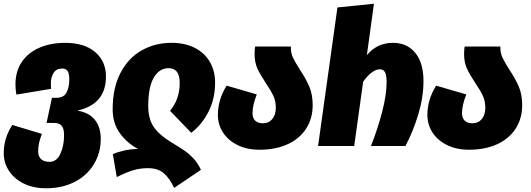

<svg xmlns="http://www.w3.org/2000/svg" viewBox="-49 -784 2850 1031"><path d="M492 -39Q492 38 454.5 99Q417 160 350.5 193.5Q284 227 199 227Q130 227 78.5 201.5Q27 176 -1 133Q-29 90 -29 39Q-29 -42 17 -113L176 -65Q166 -39 161 -17.5Q156 4 156 29Q156 56 171.5 70.5Q187 85 217 85Q255 85 275 42Q295 -1 295 -58Q295 -94 282 -109Q269 -124 239 -124H201L230 -259H256Q292 -259 307.5 -286Q323 -313 323 -358Q323 -389 314 -402.5Q305 -416 285 -416Q253 -416 238.5 -392Q224 -368 224 -336L225 -307L39 -276Q34 -304 34 -330Q34 -402 69 -452.5Q104 -503 164.5 -528.5Q225 -554 301 -554Q404 -554 462 -504.5Q520 -455 520 -373Q520 -224 366 -190Q429 -180 460.5 -140.5Q492 -101 492 -39Z M746 119Q701 119 662 131.5Q623 144 578 167L557 44Q580 33 617 24.5Q654 16 693 16Q636 -13 596 -67Q556 -121 556 -197Q556 -311 597.5 -391.5Q639 -472 711 -513Q783 -554 872 -554Q944 -554 997 -527Q1050 -500 1078 -451.5Q1106 -403 1106 -340Q1106 -254 1070.5 -184Q1035 -114 978 -71L864 -189Q916 -251 916 -339Q916 -418 856 -418Q807 -418 777 -367.5Q747 -317 747 -215Q747 -144 777.5 -101Q808 -58 869 -21Q922 11 945.5 27.5Q969 44 991 68Q1013 92 1030 128L886 225Q864 176 832 147.5Q800 119 746 119Z M1345 20H1344Q1277 20 1226.5 -5Q1176 -30 1148.5 -72.5Q1121 -115 1121 -167Q1121 -249 1168 -324L1330 -277Q1307 -220 1307 -176Q1307 -150 1321.5 -136Q1336 -122 1363 -122Q1394 -122 1413 -144.5Q1432 -167 1432 -206Q1432 -241 1419 -269Q1406 -297 1379 -337Q1349 -382 1333.5 -415.5Q1318 -449 1318 -495Q1318 -515 1321 -534H1513V-525Q1513 -498 1524.5 -474Q1536 -450 1560 -412Q1594 -361 1612 -318.5Q1630 -276 1630 -219Q1630 -148 1595 -93.5Q1560 -39 1495.5 -9.5Q1431 20 1345 20Z M2225 -349Q2225 -263 2197.5 -171Q2170 -79 2128 0H1943Q1979 -91 2003 -183Q2027 -275 2027 -344Q2027 -380 2018.5 -396Q2010 -412 1991 -412Q1971 -412 1948 -395.5Q1925 -379 1901 -345L1853 0H1659L1763 -744L1959 -764L1921 -488Q1976 -554 2061 -554Q2137 -554 2181 -500Q2225 -446 2225 -349Z M2470 20H2469Q2402 20 2351.5 -5Q2301 -30 2273.5 -72.5Q2246 -115 2246 -167Q2246 -249 2293 -324L2455 -277Q2432 -220 2432 -176Q2432 -150 2446.5 -136Q2461 -122 2488 -122Q2519 -122 2538 -144.5Q2557 -167 2557 -206Q2557 -241 2544 -269Q2531 -297 2504 -337Q2474 -382 2458.5 -415.5Q2443 -449 2443 -495Q2443 -515 2446 -534H2638V-525Q2638 -498 2649.5 -474Q2661 -450 2685 -412Q2719 -361 2737 -318.5Q2755 -276 2755 -219Q2755 -148 2720 -93.5Q2685 -39 2620.5 -9.5Q2556 20 2470 20Z"/></svg>

Font: FiraGO Heavy
Style: Italic
Weight: 900
Italic angle: -8°
Designer: bBox Type GmbH
Foundry: bBox Type GmbH
Version: Version 1.001